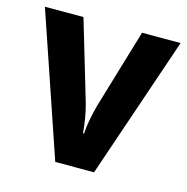

<svg xmlns="http://www.w3.org/2000/svg" viewBox="-86 -629 695 712"><g transform="rotate(15 261.5 -273.0)"><path d="M187 0 1 -546H149L239 -243Q247 -215 252 -185.5Q257 -156 259 -129H263Q264 -154 269.5 -182.5Q275 -211 283 -241L374 -546H522L336 0Z"/></g></svg>

Font: Noto Sans Armenian SemiCondensed
Style: Bold
Weight: 700
Width: 4
Designer: Monotype Design Team
Foundry: Monotype Imaging Inc.
Version: Version 2.008; ttfautohint (v1.8.4.7-5d5b)